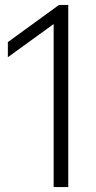

<svg xmlns="http://www.w3.org/2000/svg" viewBox="-20 -762 392 782"><path d="M198.5 0V-690L220.5 -680L12 -529V-590.5L220.5 -742H258V0Z"/></svg>

Font: Encode Sans SC Light
Style: Regular
Weight: 300
Version: Version 3.002